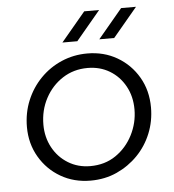

<svg xmlns="http://www.w3.org/2000/svg" viewBox="-52 -748 733 809"><g transform="rotate(-5 315.0 -343.5)"><path d="M299 13Q229 13 173 -19.5Q117 -52 84 -108.5Q51 -165 51 -235Q51 -295 72.5 -347Q94 -399 132.5 -438.5Q171 -478 222 -500Q273 -522 331 -522Q401 -522 457 -489.5Q513 -457 546 -400.5Q579 -344 579 -272Q579 -214 558 -162.5Q537 -111 499 -72Q461 -33 410.5 -10Q360 13 299 13ZM303 -48Q365 -48 411 -79.5Q457 -111 483 -162Q509 -213 509 -270Q509 -325 485 -368.5Q461 -412 420 -436.5Q379 -461 327 -461Q268 -461 221.5 -431Q175 -401 148 -350.5Q121 -300 121 -239Q121 -186 144.5 -142.5Q168 -99 209.5 -73.5Q251 -48 303 -48ZM387 -577 490 -700H553L450 -577ZM231 -577 334 -700H397L294 -577Z"/></g></svg>

Font: MuseoModerno Thin Light
Style: Italic
Weight: 300
Italic angle: -9°
Version: Version 1.003